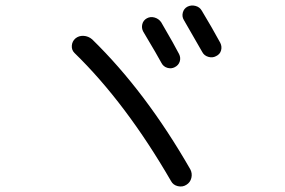

<svg xmlns="http://www.w3.org/2000/svg" viewBox="-20 -752 1040 701"><path d="M568.4 -670.9Q619.1 -584 633.8 -554.7Q640.6 -541 636.2 -527.3Q631.8 -513.7 618.2 -506.8Q605.5 -500 590.8 -504.4Q576.2 -508.8 569.3 -522.5Q557.6 -544.9 502.9 -636.7Q496.1 -649.4 499.5 -663.6Q502.9 -677.7 516.1 -685.1Q529.3 -692.4 544.4 -688Q559.6 -683.6 568.4 -670.9ZM664.1 -727.5Q677.7 -734.4 693.4 -730.5Q709 -726.6 716.8 -712.9Q752.9 -653.3 784.2 -595.7Q791 -582 787.1 -567.9Q783.2 -553.7 768.6 -546.9Q755.9 -540 740.7 -544.4Q725.6 -548.8 718.8 -561.5Q688.5 -615.2 651.4 -678.7Q643.6 -691.4 647.5 -706.1Q651.4 -720.7 664.1 -727.5ZM604.5 -90.8Q439.5 -376 252 -558.6Q241.2 -569.3 242.2 -585Q243.2 -600.6 254.9 -611.3Q267.6 -622.1 285.2 -621.1Q302.7 -620.1 316.4 -608.4Q511.7 -418 674.8 -133.8Q682.6 -119.1 678.7 -102.5Q674.8 -85.9 660.2 -77.1Q646.5 -68.4 629.4 -72.3Q612.3 -76.2 604.5 -90.8Z"/></svg>

Font: Rounded Mgen+ 1m regular
Style: Regular
Weight: 400
Designer: [Source Han Sans]
Ryoko NISHIZUKA  (kana & ideographs); Paul D. Hunt (Latin, Greek & Cyrillic); Wenlong ZHANG  (bopomofo
Version: Version 1.059.20150602